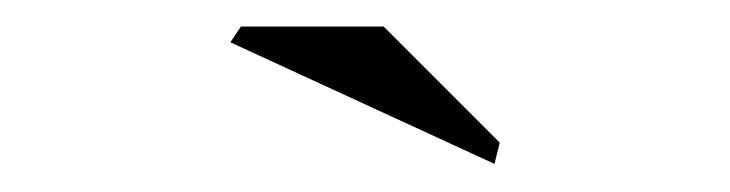

<svg xmlns="http://www.w3.org/2000/svg" viewBox="-20 -711 540 142"><path d="M263.7 -691.4 349.6 -605.5 345.7 -589.8 150.4 -679.7 158.2 -691.4Z"/></svg>

Font: BabelStone Khitan Small Seal
Style: Regular
Weight: 400
Designer: Andrew West
Foundry: BabelStone
Version: Version 13.000